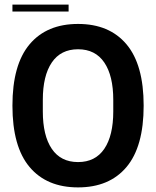

<svg xmlns="http://www.w3.org/2000/svg" viewBox="-20 -802 678 834"><path d="M34 -752V-782H278V-752ZM319 12Q183 12 108.5 -76.5Q34 -165 34 -343Q34 -521 108.5 -609.5Q183 -698 319 -698Q455 -698 529.5 -609.5Q604 -521 604 -343Q604 -165 529.5 -76.5Q455 12 319 12ZM319 -98Q394 -98 433 -155.5Q472 -213 472 -318V-368Q472 -473 433 -530.5Q394 -588 319 -588Q244 -588 205 -530.5Q166 -473 166 -368V-318Q166 -213 205 -155.5Q244 -98 319 -98Z"/></svg>

Font: AXENEO7
Style: Regular
Weight: 400
Designer: Hector Gatti, Simon Guibord
Foundry: Omnibus-Type, Jean-Christophe Thérien
Version: Version 1.000